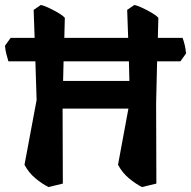

<svg xmlns="http://www.w3.org/2000/svg" viewBox="-58 -740 772 776"><path d="M671 -492H577L573 -323L574 2L516 16Q490 3 463 -19.5Q436 -42 419 -74L461 -301H195L196 2L138 16Q112 3 85 -19.5Q58 -42 41 -74L90 -336L85 -492H-24Q-28 -506 -32 -520.5Q-36 -535 -38 -555L-15 -587H82L78 -700L107 -720Q118 -718 137.5 -709Q157 -700 176 -689Q195 -678 204 -668L202 -587H460L456 -700L485 -720Q496 -718 515.5 -709Q535 -700 554 -689Q573 -678 582 -668L580 -587H680Q685 -573 688.5 -558.5Q692 -544 694 -524ZM465 -413 463 -492H199L197 -413Z"/></svg>

Font: Langar
Style: Regular
Weight: 400
Designer: Alessia Mazzarella
Foundry: Typeland
Version: Version 1.001; ttfautohint (v1.8.3)